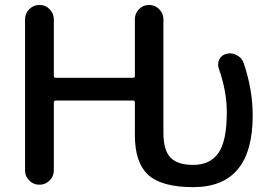

<svg xmlns="http://www.w3.org/2000/svg" viewBox="-20 -772 1102 775"><path d="M524.4 -226.6V-358.4Q524.4 -366.2 516.6 -366.2H205.1Q197.3 -366.2 197.3 -358.4V-84Q197.3 -60.5 180.2 -43.5Q163.1 -26.4 139.6 -26.4H138.7Q115.2 -26.4 98.1 -43.5Q81.1 -60.5 81.1 -84V-694.3Q81.1 -717.8 98.1 -734.9Q115.2 -752 138.7 -752H139.6Q163.1 -752 180.2 -734.9Q197.3 -717.8 197.3 -694.3V-464.8Q197.3 -458 205.1 -458H516.6Q524.4 -458 524.4 -464.8V-694.3Q524.4 -717.8 541 -734.9Q557.6 -752 581.5 -752Q605.5 -752 622.6 -734.9Q639.6 -717.8 639.6 -694.3V-236.3Q639.6 -166 668 -136.2Q696.3 -106.4 759.8 -106.4Q828.1 -106.4 861.8 -154.8Q895.5 -203.1 895.5 -318.4Q895.5 -403.3 863.3 -495.1Q860.4 -502.9 860.4 -511.7Q860.4 -522.5 865.2 -532.2Q875 -550.8 894.5 -554.7Q901.4 -556.6 908.2 -556.6Q922.9 -556.6 936.5 -548.8Q957 -538.1 963.9 -516.6Q1000 -410.2 1000 -305.7Q1000 -16.6 759.8 -16.6Q632.8 -16.6 578.6 -65.9Q524.4 -115.2 524.4 -226.6Z"/></svg>

Font: Gen Jyuu Gothic Medium
Style: Regular
Weight: 500
Designer: [Source Han Sans]
Ryoko NISHIZUKA  (kana & ideographs); Paul D. Hunt (Latin, Greek & Cyrillic); Wenlong ZHANG  (bopomofo
Version: Version 1.002.20150607